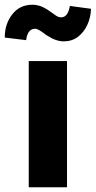

<svg xmlns="http://www.w3.org/2000/svg" viewBox="-57 -788 403 808"><path d="M64 0V-531H225V0ZM211 -614Q195 -614 177.5 -620Q160 -626 137 -641Q119 -655 108.5 -661Q98 -667 91 -667Q59 -667 53 -619L-37 -630Q-37 -687 -5.5 -727.5Q26 -768 79 -768Q96 -768 112.5 -762.5Q129 -757 152 -741Q166 -731 177.5 -723Q189 -715 200 -715Q229 -715 237 -763L326 -751Q325 -715 310.5 -683.5Q296 -652 271 -633Q246 -614 211 -614Z"/></svg>

Font: Readex Pro
Style: Bold
Weight: 700
Designer: Bonnie Shaver-Troup, Thomas Jockin
Foundry: Lexend
Version: Version 1.203; ttfautohint (v1.8.3)